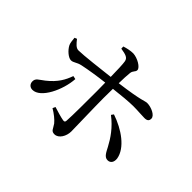

<svg xmlns="http://www.w3.org/2000/svg" viewBox="-154 -1016 1308 1308"><g transform="rotate(45 500.0 -362.0)"><path d="M164 -85C242 -85 312 -232 319 -344L295 -349C276 -295 249 -245 182 -192C145 -163 123 -157 123 -126C123 -103 139 -85 164 -85ZM865 -108C893 -108 907 -131 903 -163C889 -250 783 -324 675 -360L663 -343C732 -291 774 -228 802 -175C820 -142 833 -108 865 -108ZM207 -413C232 -413 244 -432 283 -440C334 -451 416 -464 480 -471L481 -391C481 -306 481 -148 477 -100C476 -86 469 -85 457 -87C432 -91 394 -103 358 -114L349 -94C382 -75 414 -49 431 -28C453 3 452 23 484 23C524 23 552 -27 552 -72C552 -103 546 -307 546 -390L547 -478C613 -486 689 -493 729 -493C776 -493 807 -489 839 -489C865 -489 876 -498 876 -520C876 -550 820 -575 781 -575C758 -575 749 -559 548 -533C549 -574 550 -611 553 -634C555 -663 575 -666 575 -686C575 -711 518 -745 474 -747C449 -747 417 -740 393 -732L394 -712C444 -704 467 -697 472 -668C476 -648 478 -587 479 -525C402 -516 243 -497 197 -497C173 -496 154 -519 133 -546L116 -539C118 -520 120 -493 127 -479C144 -445 183 -413 207 -413Z"/></g></svg>

Font: Source Han Serif SC Medium
Style: Regular
Weight: 500
Designer: Ryoko NISHIZUKA 西塚涼子 (kana & ideographs); Frank Grießhammer (Latin, Greek & Cyrillic); Wenlong ZHANG 张文龙 (bopomofo); San
Foundry: Adobe
Version: Version 2.003;hotconv 1.1.1;makeotfexe 2.6.0